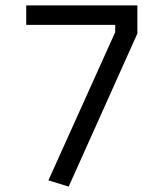

<svg xmlns="http://www.w3.org/2000/svg" viewBox="-20 -680 600 710"><path d="M234 10 159 -13 406 -561V-588H77V-660H488V-556Z"/></svg>

Font: Cairo-CLs
Style: CLs-Regular
Weight: 400
Version: Version 3.130;gftools[0.9.24]